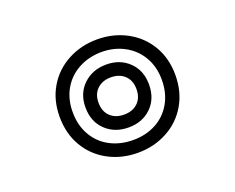

<svg xmlns="http://www.w3.org/2000/svg" viewBox="-84 -663 932 761"><g transform="rotate(-20 381.5 -282.0)"><path d="M138 -283Q138 -353 170 -407Q202 -461 258 -491Q314 -521 382 -521Q450 -521 506 -491Q562 -461 594 -407Q626 -353 626 -283Q626 -212 594 -157.5Q562 -103 506 -73Q450 -43 382 -43Q314 -43 258 -73Q202 -103 170 -157.5Q138 -212 138 -283ZM569 -283Q569 -338 544.5 -380Q520 -422 477 -445Q434 -468 382 -468Q329 -468 285.5 -445Q242 -422 217.5 -380Q193 -338 193 -283Q193 -227 217.5 -184.5Q242 -142 285 -119.5Q328 -97 382 -97Q435 -97 477.5 -119.5Q520 -142 544.5 -184.5Q569 -227 569 -283ZM247 -283Q247 -342 285.5 -378.5Q324 -415 382 -415Q440 -415 477.5 -378.5Q515 -342 515 -283Q515 -223 477.5 -186.5Q440 -150 382 -150Q323 -150 285 -186.5Q247 -223 247 -283ZM462 -283Q462 -319 440 -340Q418 -361 382 -361Q346 -361 324 -340Q302 -319 302 -283Q302 -246 324 -225Q346 -204 382 -204Q418 -204 440 -225Q462 -246 462 -283Z"/></g></svg>

Font: Maitree
Style: Regular
Weight: 400
Designer: CadsonDemak Team
Foundry: CadsonDemak
Version: Version 1.000